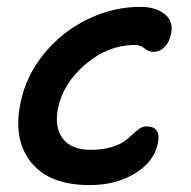

<svg xmlns="http://www.w3.org/2000/svg" viewBox="-20 -493 554 556"><path d="M240.2 43Q123.5 43 70.6 -22.2Q17.6 -87.4 39.1 -193.8Q54.7 -272.5 106.9 -336.7Q159.2 -400.9 233.2 -437Q307.1 -473.1 386.2 -473.1Q430.7 -473.1 457 -452.1Q483.4 -431.2 475.1 -394Q470.2 -370.1 456.1 -356.4Q441.9 -342.8 423.8 -342.8Q411.1 -342.8 398.7 -352.8Q386.2 -362.8 372.1 -362.8Q293 -362.8 227.8 -307.1Q162.6 -251.5 147.9 -179.2Q137.2 -124 161.9 -91.6Q186.5 -59.1 243.2 -59.1Q275.4 -59.1 300 -66.2Q324.7 -73.2 338.6 -83Q352.5 -92.8 363 -102.8Q373.5 -112.8 383.1 -119.9Q392.6 -127 402.8 -127Q424.8 -127 433.3 -115.5Q441.9 -104 437 -77.1Q425.8 -23.9 370.4 9.5Q314.9 43 240.2 43Z"/></svg>

Font: Shantell Sans Bouncy
Style: Italic
Weight: 500
Italic angle: -11.31°
Designer: Stephen Nixon, Anya Danilova, Shantell Martin
Foundry: Arrow Type
Version: Version 1.006;[9816181b4]